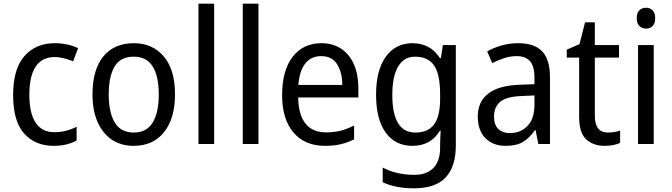

<svg xmlns="http://www.w3.org/2000/svg" viewBox="-20 -780 3639 1040"><path d="M271 10Q170 10 110.5 -57Q51 -124 51 -265Q51 -407 112.5 -476.5Q174 -546 276 -546Q313 -546 346.5 -538.5Q380 -531 403 -519L376 -448Q354 -457 327 -464Q300 -471 277 -471Q139 -471 139 -266Q139 -167 173 -115.5Q207 -64 274 -64Q309 -64 339 -72Q369 -80 395 -93V-19Q344 10 271 10Z M928 -269Q928 -139 869 -64.5Q810 10 703 10Q636 10 586 -23.5Q536 -57 508.5 -119.5Q481 -182 481 -269Q481 -402 539.5 -474Q598 -546 705 -546Q806 -546 867 -474.5Q928 -403 928 -269ZM569 -269Q569 -171 601.5 -116.5Q634 -62 705 -62Q774 -62 807 -116Q840 -170 840 -269Q840 -367 807 -420Q774 -473 704 -473Q633 -473 601 -420Q569 -367 569 -269Z M1140 0H1055V-760H1140Z M1380 0H1295V-760H1380Z M1721 -546Q1784 -546 1829 -515.5Q1874 -485 1897.5 -430.5Q1921 -376 1921 -306V-252H1595Q1599 -63 1747 -63Q1790 -63 1825 -72Q1860 -81 1898 -100V-25Q1861 -7 1824.5 1.5Q1788 10 1741 10Q1630 10 1569 -63Q1508 -136 1508 -264Q1508 -398 1565 -472Q1622 -546 1721 -546ZM1720 -476Q1665 -476 1633.5 -436Q1602 -396 1596 -320H1834Q1834 -387 1806.5 -431.5Q1779 -476 1720 -476Z M2214 -546Q2261 -546 2298.5 -526.5Q2336 -507 2363 -465H2368L2379 -536H2449V8Q2449 122 2394 181Q2339 240 2222 240Q2122 240 2053 207V128Q2128 167 2225 167Q2291 167 2327.5 130Q2364 93 2364 19V0Q2364 -14 2365 -36Q2366 -58 2367 -72H2363Q2313 10 2214 10Q2121 10 2069 -62Q2017 -134 2017 -267Q2017 -399 2069.5 -472.5Q2122 -546 2214 -546ZM2228 -473Q2168 -473 2136.5 -419.5Q2105 -366 2105 -266Q2105 -62 2230 -62Q2299 -62 2331.5 -106.5Q2364 -151 2364 -246V-268Q2364 -377 2331.5 -425Q2299 -473 2228 -473Z M2787 -546Q2876 -546 2917.5 -501Q2959 -456 2959 -364V0H2896L2881 -75H2878Q2848 -32 2812.5 -11Q2777 10 2719 10Q2650 10 2609 -32Q2568 -74 2568 -149Q2568 -229 2624.5 -273Q2681 -317 2795 -321L2875 -324V-357Q2875 -422 2850.5 -449Q2826 -476 2779 -476Q2744 -476 2710.5 -465Q2677 -454 2646 -438L2619 -502Q2653 -521 2696 -533.5Q2739 -546 2787 -546ZM2807 -260Q2724 -257 2690 -229Q2656 -201 2656 -149Q2656 -103 2679.5 -81Q2703 -59 2742 -59Q2800 -59 2837.5 -98Q2875 -137 2875 -213V-263Z M3273 -62Q3290 -62 3308 -65Q3326 -68 3339 -73V-6Q3305 10 3254 10Q3195 10 3156 -24.5Q3117 -59 3117 -148V-468H3050V-511L3119 -541L3149 -659H3202V-536H3333V-468H3202V-153Q3202 -62 3273 -62Z M3480 -738Q3501 -738 3515 -724Q3529 -710 3529 -681Q3529 -653 3515 -639Q3501 -625 3480 -625Q3458 -625 3443.5 -639Q3429 -653 3429 -681Q3429 -710 3443 -724Q3457 -738 3480 -738ZM3521 -536V0H3436V-536Z"/></svg>

Font: Noto Sans Sinhala SemiCondensed
Style: Regular
Weight: 400
Width: 4
Designer: Jelle Bosma - Monotype Design Team
Foundry: Monotype Imaging Inc.
Version: Version 2.006; ttfautohint (v1.8.4.7-5d5b)